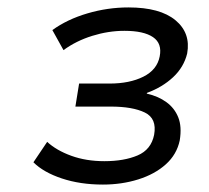

<svg xmlns="http://www.w3.org/2000/svg" viewBox="-20 -730 563 517"><path d="M257 -233Q196 -233 146.5 -249.5Q97 -266 70 -293L107 -348Q132 -325 172 -310.5Q212 -296 261 -296Q314 -296 350.5 -311.5Q387 -327 395 -367Q403 -411 370 -427Q337 -443 278 -443H183L193 -505H275Q329 -505 366 -523.5Q403 -542 410 -578Q417 -613 392 -630Q367 -647 315 -647Q272 -647 228.5 -633.5Q185 -620 151 -595L121 -649Q161 -678 215.5 -694Q270 -710 326 -710Q411 -710 452.5 -675.5Q494 -641 484 -586Q475 -549 446 -522Q417 -495 376 -480L375 -478Q406 -471 428 -455Q450 -439 460 -414Q470 -389 464 -352Q456 -314 426.5 -287.5Q397 -261 352.5 -247Q308 -233 257 -233Z"/></svg>

Font: Nunito Sans 7pt SemiExpanded
Style: Italic
Weight: 400
Width: 6
Italic angle: -9°
Designer: Vernon Adams
Foundry: Vernon Adams
Version: Version 3.101;gftools[0.9.27]